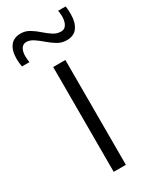

<svg xmlns="http://www.w3.org/2000/svg" viewBox="-246 -792 689 847"><g transform="rotate(-30 98.0 -369.0)"><path d="M67 0V-534H129V0ZM-51 -605Q-53 -615 -54 -625.5Q-55 -636 -55 -645Q-55 -688 -37 -711Q-19 -734 16 -734Q40 -734 60.5 -721.5Q81 -709 99.5 -692.5Q118 -676 136.5 -664Q155 -652 176 -652Q189 -652 197 -659.5Q205 -667 209 -680Q213 -693 213 -707Q213 -714 212 -722.5Q211 -731 210 -738H248Q250 -727 250.5 -717Q251 -707 251 -697Q251 -656 233.5 -631Q216 -606 179 -606Q154 -606 133 -618.5Q112 -631 93 -647.5Q74 -664 55.5 -676.5Q37 -689 19 -689Q2 -689 -7 -674.5Q-16 -660 -16 -637Q-16 -629 -15 -620Q-14 -611 -13 -605Z"/></g></svg>

Font: Georama ExtraCondensed Thin Light
Style: Regular
Weight: 300
Version: Version 1.001